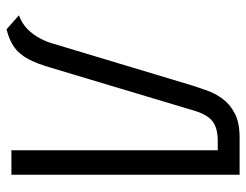

<svg xmlns="http://www.w3.org/2000/svg" viewBox="-103 -637 755 589"><g transform="rotate(90 274.5 -342.5)"><path d="M401 -700Q356 -700 327.5 -685Q299 -670 282.5 -647Q266 -624 257.5 -599.5Q249 -575 243 -557L113 -125Q108 -107 97 -86.5Q86 -66 69.5 -49.5Q53 -33 27 -23L70 15Q105 6 126 -9.5Q147 -25 161.5 -52.5Q176 -80 188 -122L322 -569Q330 -592 341 -606Q352 -620 369.5 -626.5Q387 -633 411 -633H441V0H516V-700Z"/></g></svg>

Font: Advent Pro Medium
Style: Regular
Weight: 500
Designer: VivaRado, Andreas Kalpakidis
Foundry: VivaRado, Andreas Kalpakidis
Version: Version 3.000